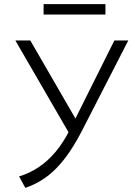

<svg xmlns="http://www.w3.org/2000/svg" viewBox="-20 -895 648 925"><path d="M102 10 72 -45Q121.5 -60 165.5 -89Q209.5 -118 247.8 -163.5Q286 -209 318 -273L531 -700H598L380 -275Q349 -214 317.8 -167.2Q286.5 -120.5 253 -86Q219.5 -51.5 182.2 -28Q145 -4.5 102 10ZM317 -246 54 -700H126L355 -304ZM190 -825V-875H488V-825Z"/></svg>

Font: Geologica Cursive Thin
Style: Regular
Weight: 250
Designer: Sindre Bremnes, Frode Helland
Foundry: Monokrom Skriftforlag AS
Version: Version 1.010;gftools[0.9.28]